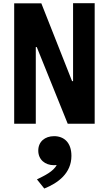

<svg xmlns="http://www.w3.org/2000/svg" viewBox="-20 -750 660 1164"><path d="M66 0H197V-464.5H203L390.5 0H554V-730.5H423V-258H417L230.5 -730H66ZM204 337.5 248.5 393C331.5 360 413 300.5 413 195C413 113.5 367.5 75.5 308 75.5C252 75.5 212 109 212 163C212 218 253.5 251.5 307 251.5C313 251.5 318.5 251 324 250.5C302.5 289.5 254 313 204 337.5Z"/></svg>

Font: Monaspace Argon ExtraBold
Style: Bold
Weight: 800
Designer: Riley Cran & the Lettermatic Team
Foundry: Lettermatic
Version: Version 1.000 (Monaspace Argon)